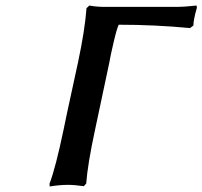

<svg xmlns="http://www.w3.org/2000/svg" viewBox="-20 -673 737 699"><path d="M326.2 -201.2Q298.8 -74.2 293.9 -4.9L285.2 4.9Q252 0 227.1 0Q197.3 0 161.1 5.9L160.2 -3.9Q182.6 -62.5 211.9 -203.1Q221.2 -249.5 240 -335.2Q258.8 -420.9 264.2 -446.8Q289.1 -563.5 294.9 -643.1L305.2 -652.8Q332 -647.9 361.8 -647.9H621.1Q650.9 -647.9 695.8 -652.8L696.8 -645Q694.3 -636.7 690.4 -621.1L687 -605Q684.1 -591.8 684.1 -580.1L671.9 -570.8Q543.5 -583 412.1 -583Q404.8 -567.4 393.1 -516.8Q381.3 -466.3 377.9 -444.8Z"/></svg>

Font: Linear Smooth
Style: Bold Italic
Weight: 700
Designer: Philipp H. Poll, Flanker
Foundry: Philipp H. Poll, reworked by Flanker
Version: Version 1.061 | FøM Fix